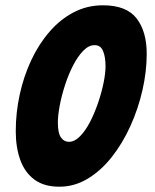

<svg xmlns="http://www.w3.org/2000/svg" viewBox="-20 -689 584 725"><path d="M204 16Q146 16 109.8 -11Q73.5 -38 56.5 -85.2Q39.5 -132.5 39.5 -193.5Q39.5 -263.5 54.5 -332.2Q69.5 -401 98 -461.8Q126.5 -522.5 167 -569.2Q207.5 -616 258.2 -642.5Q309 -669 368.5 -669Q457.5 -669 495.8 -619.5Q534 -570 534 -486Q534 -419 518 -348.8Q502 -278.5 472.5 -213.2Q443 -148 402.2 -96.2Q361.5 -44.5 311.2 -14.2Q261 16 204 16ZM240 -153.5Q261.5 -153.5 282 -174.2Q302.5 -195 319.8 -228.2Q337 -261.5 350.2 -300.2Q363.5 -339 371 -375.8Q378.5 -412.5 378.5 -438.5Q378.5 -474 369.2 -496.2Q360 -518.5 337.5 -518.5Q315 -518.5 294.5 -497.5Q274 -476.5 256.5 -442.8Q239 -409 226 -369.2Q213 -329.5 205.8 -291.8Q198.5 -254 198.5 -226Q198.5 -186 210.2 -169.8Q222 -153.5 240 -153.5Z"/></svg>

Font: Grandstander Thin ExtraBold
Style: Italic
Weight: 800
Italic angle: -15°
Version: Version 1.200